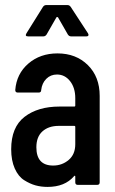

<svg xmlns="http://www.w3.org/2000/svg" viewBox="-20 -727 453 755"><path d="M208 -659Q207 -660 205 -660Q203 -660 202 -659L163 -591Q158 -584 151 -584H90Q77 -584 84 -596L149 -700Q154 -707 161 -707H246Q253 -707 258 -700L326 -596Q328 -592 328 -590Q328 -584 320 -584H259Q252 -584 247 -591ZM206 -517Q279 -517 325.5 -471Q372 -425 372 -350V-10Q372 0 362 0H286Q276 0 276 -10V-32Q276 -39 271 -34Q235 8 167 8Q142 8 120 2Q98 -4 75 -18.5Q52 -33 38 -64.5Q24 -96 24 -140Q24 -227 76.5 -267.5Q129 -308 214 -308H272Q276 -308 276 -312V-341Q276 -382 255.5 -408Q235 -434 204 -434Q179 -434 162 -417Q145 -400 142 -373Q142 -363 132 -363H50Q40 -363 40 -373Q45 -437 91.5 -477Q138 -517 206 -517ZM189 -76Q224 -76 250 -98Q276 -120 276 -160V-228Q276 -232 272 -232H211Q171 -232 147 -210.5Q123 -189 123 -148Q123 -76 189 -76Z"/></svg>

Font: Barlow Condensed Medium
Style: Regular
Weight: 500
Width: 3
Designer: Jeremy Tribby
Foundry: Tribby Type
Version: Version 1.422;hotconv 1.0.109;makeotfexe 2.5.65596